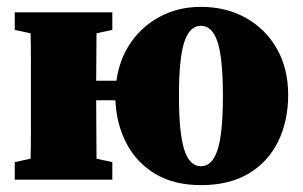

<svg xmlns="http://www.w3.org/2000/svg" viewBox="-20 -523 881 559"><path d="M565 -39Q598 -39 613.5 -87Q629 -135 629 -244Q629 -353 613.5 -400.5Q598 -448 565 -448Q532 -448 516.5 -400.5Q501 -353 501 -244Q501 -135 516.5 -87Q532 -39 565 -39ZM565 16Q487 16 432.5 -16.5Q378 -49 348.5 -105Q319 -161 316 -231H260Q260 -186 260.5 -141.5Q261 -97 261 -61L307 -51V0H23V-51L69 -61Q70 -97 70 -138Q70 -179 70 -210V-277Q70 -308 70 -349Q70 -390 69 -426L23 -436V-487H307V-436L261 -426Q261 -393 260.5 -356Q260 -319 260 -288H319Q328 -352 361.5 -400Q395 -448 447.5 -475.5Q500 -503 565 -503Q639 -503 696.5 -470.5Q754 -438 786.5 -380.5Q819 -323 819 -247Q819 -171 790 -111.5Q761 -52 704.5 -18Q648 16 565 16Z"/></svg>

Font: Source Serif 4 Black
Style: Regular
Weight: 900
Designer: Frank Grießhammer
Foundry: Adobe
Version: Version 4.005;hotconv 1.1.0;makeotfexe 2.6.0